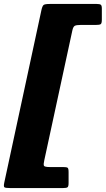

<svg xmlns="http://www.w3.org/2000/svg" viewBox="-71 -800 535 970"><path d="M181 -780H417.5Q432.5 -780 438 -776.2Q443.5 -772.5 443.5 -756.5V-701Q443.5 -681.5 437.5 -677.8Q431.5 -674 413 -674H336.5Q314 -674 306.2 -669.2Q298.5 -664.5 294.5 -646L153 8.5Q148 29.5 150.8 36.8Q153.5 44 182 44H248Q265.5 44 270.5 47.5Q275.5 51 275.5 69V124.5Q275.5 142 270.2 146Q265 150 248.5 150H-21.5Q-44 150 -48.8 146Q-53.5 142 -49.5 123L138.5 -750Q143 -770 149.5 -775Q156 -780 181 -780Z"/></svg>

Font: Besley* Narrow Heavy
Style: Italic
Weight: 800
Width: 4
Italic angle: -13°
Designer: Owen Earl
Foundry: indestructible type*
Version: Version 3.000; ttfautohint (v1.8.3)